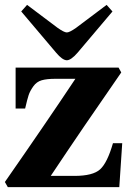

<svg xmlns="http://www.w3.org/2000/svg" viewBox="-21 -767 524 787"><path d="M66 -720 90 -747 215 -653Q242 -634 253 -634Q264 -634 291 -653L416 -747L440 -720L297 -551Q270 -520 253 -520Q235 -520 209 -551ZM-1 -21Q171 -268 288 -444H206Q171 -444 150 -438Q129 -432 115.5 -413Q102 -394 96.5 -377.5Q91 -361 82 -322H43V-490H465L476 -470Q321 -247 187 -46H284Q360 -46 389.5 -73Q419 -100 442 -180H480L468 0H11Z"/></svg>

Font: Heuristica
Style: Bold
Weight: 700
Version: Version 1.0.2